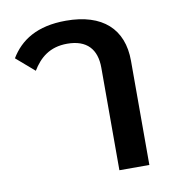

<svg xmlns="http://www.w3.org/2000/svg" viewBox="-68 -624 648 688"><g transform="rotate(-10 256.0 -280.5)"><path d="M421 0V-379C421 -495 349 -561 216 -561C110 -561 49 -520 13 -460L79 -403C105 -446 142 -479 206 -479C278 -479 312 -440 312 -373V0Z"/></g></svg>

Font: IBM Plex Thai Looped Medium
Style: Regular
Weight: 500
Designer: Mike Abbink, Paul van der Laan, Pieter van Rosmalen, Ben Mitchell, Mark Frömberg
Foundry: Bold Monday
Version: Version 1.0